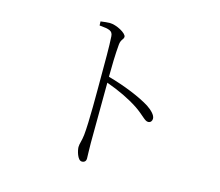

<svg xmlns="http://www.w3.org/2000/svg" viewBox="-108 -886 1217 1060"><g transform="rotate(15 500.0 -355.5)"><path d="M342 -740 343 -717C400 -712 419 -707 421 -676C425 -624 424 -522 424 -443C424 -360 425 -185 417 -111C413 -75 404 -59 404 -39C404 -21 417 34 442 34C457 34 466 26 466 10C466 -8 464 -36 464 -78L466 -423C539 -397 601 -367 651 -334C704 -298 719 -272 739 -272C754 -272 761 -284 761 -296C761 -317 736 -340 711 -357C656 -392 560 -431 466 -457C466 -510 468 -591 473 -643C476 -674 492 -676 492 -692C492 -712 433 -745 394 -745C380 -745 366 -743 342 -740Z"/></g></svg>

Font: Noto Serif CJK SC ExtraLight
Style: Regular
Weight: 200
Designer: Ryoko NISHIZUKA 西塚涼子 (kana & ideographs); Frank Grießhammer (Latin, Greek & Cyrillic); Wenlong ZHANG 张文龙 (bopomofo); San
Foundry: Adobe
Version: Version 2.001;hotconv 1.1.0;makeotfexe 2.6.0